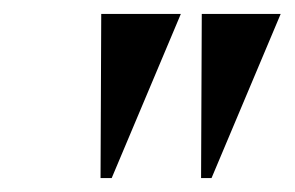

<svg xmlns="http://www.w3.org/2000/svg" viewBox="-20 -734 422 275"><path d="M124 -479H140L239 -714H125ZM268 -479H283L382 -714H269Z"/></svg>

Font: Noto Serif Display SemiCondensed SemiBold
Style: Italic
Weight: 600
Width: 4
Italic angle: -12°
Designer: Monotype Design Team
Foundry: Monotype Imaging Inc.
Version: Version 2.009